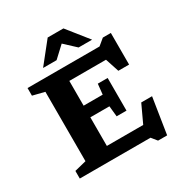

<svg xmlns="http://www.w3.org/2000/svg" viewBox="-219 -1095 1231 1299"><g transform="rotate(-30 397.0 -446.0)"><path d="M51.5 0V-59.5L143.5 -82.5V-624.5L51.5 -647.5V-707H614L663.5 -748H726V-501H642L607 -607.5H320.5V-414H469.5L478 -495H555V-240H478L469.5 -323H320.5V-99.5H604.5L669 -238H753.5L709.5 42.5H638.5L604 0ZM488 -772 402 -852 316 -772H210.5L340.5 -935H463.5L593.5 -772Z"/></g></svg>

Font: Newsreader 6pt SemiBold
Style: Regular
Weight: 600
Designer: Hugues Gentile
Foundry: Production Type
Version: Version 1.003; ttfautohint (v1.8.3)